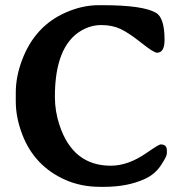

<svg xmlns="http://www.w3.org/2000/svg" viewBox="-20 -705 706 736"><path d="M610.8 -552.2Q610.8 -502.9 582 -502.9Q569.3 -502.9 521.5 -541Q473.6 -579.1 441.9 -594Q410.2 -608.9 369.1 -608.9Q368.2 -608.9 367.7 -608.9Q328.1 -608.9 292 -587.9Q190.4 -528.8 190.4 -334Q190.4 -278.3 208 -225.6Q259.3 -69.8 404.3 -69.8Q404.8 -69.8 405.3 -69.8Q471.7 -69.8 543 -119.6Q588.9 -151.4 595.7 -151.4Q619.6 -151.4 619.6 -128.9V-116.7Q619.6 -105.5 596.9 -71.3Q574.2 -37.1 536.1 -19.5Q469.7 11.2 379.9 11.2H363.3Q291.5 11.2 231.4 -15.1Q111.8 -67.9 65.4 -189.5Q40.5 -254.4 40.5 -315.9V-350.1Q40.5 -411.1 64.5 -474.6Q113.8 -606 233.4 -657.7Q296.4 -685.1 357.9 -685.1H374Q528.3 -685.1 578.1 -655.8Q610.8 -636.7 610.8 -552.2Z"/></svg>

Font: Averia Serif Libre
Style: Bold
Weight: 700
Version: Version 1.002